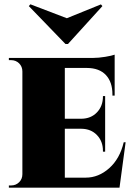

<svg xmlns="http://www.w3.org/2000/svg" viewBox="-20 -868 615 888"><path d="M294.4 -664.6 453.6 -839.8 446.8 -847.7 289.1 -783.7 120.6 -848.1 113.3 -839.8 282.7 -664.6ZM561 -210 532.7 0H21V-10.3H31.7Q53.2 -10.3 68.4 -25.1Q83.5 -40 83.5 -62.5V-537.6Q83.5 -560.1 68.4 -575Q53.2 -589.8 31.7 -589.8H21V-600.1H410.6Q435.5 -600.1 466.8 -605.2Q498 -610.4 510.3 -615.2V-425.8H500V-431.2Q500 -488.8 469.7 -521Q439.5 -553.2 382.8 -553.7H279.8V-318.8H356.4Q400.9 -319.3 428.5 -348.4Q456.1 -377.4 456.1 -421.9V-423.8H466.3V-166.5H456.1V-169.9Q456.1 -214.4 428.5 -243.2Q400.9 -272 356.4 -272.5H279.8V-46.4H376.5Q436 -46.4 485.1 -90.1Q534.2 -133.8 552.2 -210Z"/></svg>

Font: Cinzel Black
Style: Regular
Weight: 900
Designer: Natanael Gama
Version: Version 1.001;PS 001.001;hotconv 1.0.56;makeotf.lib2.0.21325